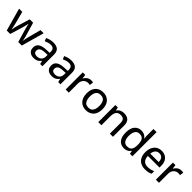

<svg xmlns="http://www.w3.org/2000/svg" viewBox="459 -2510 4270 4270"><g transform="rotate(45 2594.0 -375.0)"><path d="M522.5 -1 440.4 -282.2Q435.1 -301.3 429 -324.2Q422.9 -347.2 417 -370.1Q411.1 -393.1 406.5 -412.8Q401.9 -432.6 399.4 -444.8H395.5Q393.1 -432.6 388.7 -412.8Q384.3 -393.1 378.7 -369.9Q373 -346.7 366.9 -323.2Q360.8 -299.8 355 -280.8L269 -1H160.6L11.2 -538.6H111.3L185.1 -256.8Q192.4 -228.5 199.2 -198.2Q206.1 -168 210.9 -141.1Q215.8 -114.3 218.3 -95.2H222.2Q224.6 -107.9 228.3 -126.7Q231.9 -145.5 236.3 -166.3Q240.7 -187 245.8 -206.5Q251 -226.1 255.4 -240.7L346.2 -538.6H452.6L540 -241.2Q546.4 -219.7 553.2 -193.1Q560.1 -166.5 565.4 -140.6Q570.8 -114.7 572.8 -96.2H576.7Q578.6 -112.8 584 -139.2Q589.4 -165.5 596.2 -196.5Q603 -227.5 610.8 -256.8L685.5 -538.6H784.2L633.8 -1Z M1085 -547.4Q1184.6 -547.4 1233.9 -503.2Q1283.2 -459 1283.2 -363.8V0H1212.9L1193.8 -78.1H1189.9Q1167.5 -48.8 1143.1 -29.3Q1118.7 -9.8 1086.7 0Q1054.7 9.8 1008.8 9.8Q960 9.8 921.9 -7.8Q883.8 -25.4 862.1 -60.8Q840.3 -96.2 840.3 -150.9Q840.3 -232.9 903.3 -275.4Q966.3 -317.9 1094.2 -321.8L1187 -325.7V-356Q1187 -418.9 1158.9 -444.8Q1130.9 -470.7 1080.6 -470.7Q1039.1 -470.7 1001 -458.7Q962.9 -446.8 927.7 -430.2L896.5 -501.5Q934.6 -521 983.2 -534.2Q1031.7 -547.4 1085 -547.4ZM1186 -261.2 1110.8 -257.8Q1017.6 -254.4 979.7 -226.8Q941.9 -199.2 941.9 -149.9Q941.9 -106.9 967.8 -86.9Q993.7 -66.9 1036.1 -66.9Q1101.6 -66.9 1143.8 -103.8Q1186 -140.6 1186 -212.9Z M1652.8 -547.4Q1752.4 -547.4 1801.8 -503.2Q1851.1 -459 1851.1 -363.8V0H1780.8L1761.7 -78.1H1757.8Q1735.4 -48.8 1710.9 -29.3Q1686.5 -9.8 1654.5 0Q1622.6 9.8 1576.7 9.8Q1527.8 9.8 1489.7 -7.8Q1451.7 -25.4 1429.9 -60.8Q1408.2 -96.2 1408.2 -150.9Q1408.2 -232.9 1471.2 -275.4Q1534.2 -317.9 1662.1 -321.8L1754.9 -325.7V-356Q1754.9 -418.9 1726.8 -444.8Q1698.7 -470.7 1648.4 -470.7Q1606.9 -470.7 1568.8 -458.7Q1530.8 -446.8 1495.6 -430.2L1464.4 -501.5Q1502.4 -521 1551 -534.2Q1599.6 -547.4 1652.8 -547.4ZM1753.9 -261.2 1678.7 -257.8Q1585.4 -254.4 1547.6 -226.8Q1509.8 -199.2 1509.8 -149.9Q1509.8 -106.9 1535.6 -86.9Q1561.5 -66.9 1604 -66.9Q1669.4 -66.9 1711.7 -103.8Q1753.9 -140.6 1753.9 -212.9Z M2273.4 -547.9Q2288.1 -547.9 2305.2 -546.1Q2322.3 -544.4 2334.5 -542L2324.2 -450.7Q2312.5 -453.6 2297.1 -455.6Q2281.7 -457.5 2268.6 -457.5Q2237.3 -457.5 2209 -445.8Q2180.7 -434.1 2159.2 -411.9Q2137.7 -389.6 2125.5 -357.7Q2113.3 -325.7 2113.3 -284.7V0H2014.6V-538.1H2093.8L2105.5 -440.9H2109.9Q2126.5 -470.2 2150.1 -494.6Q2173.8 -519 2204.8 -533.4Q2235.8 -547.9 2273.4 -547.9Z M2904.8 -270Q2904.8 -203.6 2887.5 -151.6Q2870.1 -99.6 2837.2 -63.7Q2804.2 -27.8 2757.8 -9Q2711.4 9.8 2652.8 9.8Q2598.1 9.8 2552.5 -9Q2506.8 -27.8 2473.6 -63.7Q2440.4 -99.6 2422.4 -151.6Q2404.3 -203.6 2404.3 -270Q2404.3 -358.4 2434.6 -420.7Q2464.8 -482.9 2521.2 -515.4Q2577.6 -547.9 2655.8 -547.9Q2730 -547.9 2786.1 -515.1Q2842.3 -482.4 2873.5 -420.4Q2904.8 -358.4 2904.8 -270ZM2504.9 -270Q2504.9 -208 2520.8 -163.3Q2536.6 -118.7 2569.6 -94.7Q2602.5 -70.8 2654.8 -70.8Q2706.1 -70.8 2739.3 -94.7Q2772.5 -118.7 2788.1 -163.3Q2803.7 -208 2803.7 -270Q2803.7 -331.5 2788.1 -375.5Q2772.5 -419.4 2739.5 -442.9Q2706.5 -466.3 2653.8 -466.3Q2576.7 -466.3 2540.8 -414.8Q2504.9 -363.3 2504.9 -270Z M3308.1 -547.9Q3401.4 -547.9 3451.4 -501Q3501.5 -454.1 3501.5 -350.6V0H3404.3V-337.4Q3404.3 -401.9 3376 -434.3Q3347.7 -466.8 3289.1 -466.8Q3205.6 -466.8 3172.1 -417.5Q3138.7 -368.2 3138.7 -274.4V0H3040.5V-538.1H3118.2L3132.3 -462.4H3137.7Q3154.8 -490.7 3181.2 -509.8Q3207.5 -528.8 3240 -538.3Q3272.5 -547.9 3308.1 -547.9Z M3851.1 9.8Q3752.4 9.8 3693.6 -60.1Q3634.8 -129.9 3634.8 -267.1Q3634.8 -405.8 3694.6 -476.8Q3754.4 -547.9 3853.5 -547.9Q3895 -547.9 3926.3 -536.6Q3957.5 -525.4 3980.2 -506.8Q4002.9 -488.3 4018.1 -464.8H4023.9Q4021.5 -480 4019 -507.3Q4016.6 -534.7 4016.6 -555.2V-759.8H4114.7V0H4037.1L4021 -74.7H4016.6Q4002 -51.3 3979.2 -32Q3956.5 -12.7 3925 -1.5Q3893.6 9.8 3851.1 9.8ZM3874 -70.3Q3953.6 -70.3 3986.6 -116.2Q4019.5 -162.1 4020 -252.4V-267.6Q4020 -363.8 3988.5 -415.3Q3957 -466.8 3873 -466.8Q3804.7 -466.8 3770 -413.3Q3735.4 -359.9 3735.4 -265.1Q3735.4 -171.4 3770 -120.8Q3804.7 -70.3 3874 -70.3Z M4493.2 -547.9Q4563.5 -547.9 4613.8 -517.8Q4664.1 -487.8 4690.9 -433.1Q4717.8 -378.4 4717.8 -304.2V-248.5H4352.5Q4354 -162.1 4397 -116Q4439.9 -69.8 4517.6 -69.8Q4568.8 -69.8 4608.9 -79.6Q4648.9 -89.4 4691.9 -108.4V-25.9Q4651.4 -7.3 4610.6 1.2Q4569.8 9.8 4513.2 9.8Q4435.1 9.8 4376.2 -21.5Q4317.4 -52.7 4284.7 -114Q4252 -175.3 4252 -265.1Q4252 -354 4281.7 -417.2Q4311.5 -480.5 4365.7 -514.2Q4419.9 -547.9 4493.2 -547.9ZM4492.7 -471.7Q4433.1 -471.7 4397 -432.9Q4360.8 -394 4354.5 -321.8H4619.1Q4618.7 -366.2 4605 -399.9Q4591.3 -433.6 4563.7 -452.6Q4536.1 -471.7 4492.7 -471.7Z M5109.9 -547.9Q5124.5 -547.9 5141.6 -546.1Q5158.7 -544.4 5170.9 -542L5160.6 -450.7Q5148.9 -453.6 5133.5 -455.6Q5118.2 -457.5 5105 -457.5Q5073.7 -457.5 5045.4 -445.8Q5017.1 -434.1 4995.6 -411.9Q4974.1 -389.6 4961.9 -357.7Q4949.7 -325.7 4949.7 -284.7V0H4851.1V-538.1H4930.2L4941.9 -440.9H4946.3Q4962.9 -470.2 4986.6 -494.6Q5010.3 -519 5041.3 -533.4Q5072.3 -547.9 5109.9 -547.9Z"/></g></svg>

Font: Open Sans Medium
Style: Regular
Weight: 500
Designer: Monotype Design Team
Foundry: Monotype Imaging Inc.
Version: Version 3.000